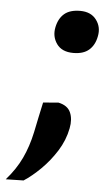

<svg xmlns="http://www.w3.org/2000/svg" viewBox="-106 -545 410 736"><g transform="rotate(5 99.0 -177.0)"><path d="M160 -348Q116 -348 96 -376.2Q76 -404.5 83.5 -440.5Q90.5 -474.5 112 -492.8Q133.5 -511 173 -511Q214.5 -511 235.2 -483.2Q256 -455.5 248.5 -419.5Q242 -385.5 220.5 -366.8Q199 -348 160 -348ZM-55.5 157Q-18 114.5 3.5 69Q25 23.5 37 -32.5Q42.5 -60 48.8 -89.5Q55 -119 61.5 -148.5L120 -153.5Q156 -146 167.2 -120.2Q178.5 -94.5 171.5 -59Q162.5 -12.5 136.5 28.8Q110.5 70 77.2 102.8Q44 135.5 13 155.5Z"/></g></svg>

Font: Commissioner SemiBold
Style: Italic
Weight: 600
Italic angle: -12°
Designer: Kostas Bartsokas
Foundry: Kostas Bartsokas
Version: Version 1.000; ttfautohint (v1.8.3)